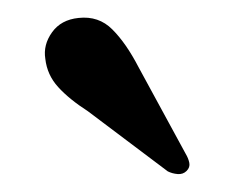

<svg xmlns="http://www.w3.org/2000/svg" viewBox="-20 -710 268 214"><path d="M134.5 -635 187 -538.5Q190 -533.5 191 -528.5Q192 -523.5 188 -519.5Q184 -515.5 178 -516Q172 -516.5 167 -519L78 -586Q57 -599.5 44.8 -613Q32.5 -626.5 30.5 -644.5Q28 -660 38 -674Q48 -688 67.5 -690Q90 -692.5 105.2 -677.2Q120.5 -662 134.5 -635Z"/></svg>

Font: Fraunces 28pt
Style: Regular
Weight: 400
Version: Version 1.000;[b76b70a41]